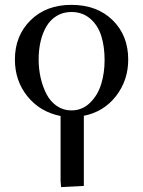

<svg xmlns="http://www.w3.org/2000/svg" viewBox="-20 -472 584 786"><path d="M41 -228Q41 -325.7 105 -388.9Q168.9 -452.1 272 -452.1Q377 -452.1 440.9 -389.6Q504.9 -327.1 504.9 -228Q504.9 -143.1 454.8 -78.6Q404.8 -14.2 323.2 2V289.1L230 293.9L228 269V2.9Q144 -13.7 92.5 -77.4Q41 -141.1 41 -228ZM138.2 -228Q138.2 -189.5 146.5 -153.1Q154.8 -116.7 170.4 -86.7Q186 -56.6 212.4 -38.3Q238.8 -20 272 -20Q316.9 -20 348.6 -51.3Q380.4 -82.5 394.3 -127.9Q408.2 -173.3 408.2 -226.1Q408.2 -282.2 394.3 -325.7Q380.4 -369.1 348.9 -396Q317.4 -422.9 272 -422.9Q238.8 -422.9 212.6 -407.2Q186.5 -391.6 170.4 -364.5Q154.3 -337.4 146.2 -302.7Q138.2 -268.1 138.2 -228Z"/></svg>

Font: Dehuti
Style: Bold
Weight: 700
Version: Version 1.2